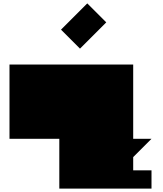

<svg xmlns="http://www.w3.org/2000/svg" viewBox="-20 -903 962 1133"><path d="M874 210H330V-84H36V-522H766V-84H874L766 24V102H874V210ZM452 -616 340 -728 495 -883 607 -771Z"/></svg>

Font: El Pececito
Style: Regular
Weight: 400
Designer: deFharo
Foundry: deFharo
Version: El Pececito Version 1.000